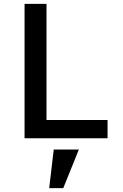

<svg xmlns="http://www.w3.org/2000/svg" viewBox="-20 -718 640 997"><path d="M538.5 0H107.5V-698H221.5V-95H538.5ZM235.5 259 259 58.5H389.5L308.5 259Z"/></svg>

Font: Lilex Medium
Style: Regular
Weight: 500
Designer: Mike Abbink, Paul van der Laan, Pieter van Rosmalen, Mikhael Khrustik
Foundry: Mikhael Khrustik
Version: Version 1.100